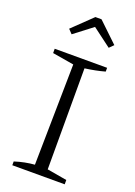

<svg xmlns="http://www.w3.org/2000/svg" viewBox="-164 -939 704 1002"><g transform="rotate(20 188.0 -437.5)"><path d="M41 0V-21Q69 -30 96.5 -35.5Q124 -41 151 -43L160 -603L41 -623V-647H332V-626Q307 -619 279.5 -613.5Q252 -608 222 -604V-43L332 -24V0ZM218 -875 327 -771 304 -748 200 -826 98 -748 76 -771 184 -875Z"/></g></svg>

Font: Piazzolla SC Light
Style: Regular
Weight: 300
Designer: Juan Pablo del Peral
Foundry: Huerta Tipografica
Version: Version 1.330